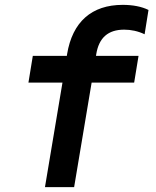

<svg xmlns="http://www.w3.org/2000/svg" viewBox="-20 -770 640 790"><path d="M165 0H285L357 -430H532L550 -540H375L376 -547C387 -615 425 -648 491 -648C519 -648 548 -642 575 -629L591 -729C563 -743 526 -750 485 -750C357 -750 278 -680 256 -547L255 -540H115L97 -430H237Z"/></svg>

Font: CommitMono
Style: Bold Italic
Weight: 700
Monospace: yes
Designer: Eigil Nikolajsen
Foundry: Eigil Nikolajsen
Version: Version 1.143